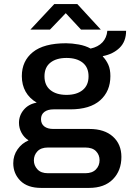

<svg xmlns="http://www.w3.org/2000/svg" viewBox="-20 -733 640 941"><path d="M182 188Q115 188 80 153Q45 118 45 67Q45 29 66 -1Q87 -31 120 -45Q98 -59 85.5 -82Q73 -105 73 -131Q73 -167 96.5 -195Q120 -223 160 -230Q124 -251 105.5 -284Q87 -317 87 -360Q87 -434 141 -477.5Q195 -521 304 -521Q332 -521 365.5 -515Q399 -509 424 -495Q461 -503 482 -525.5Q503 -548 506 -582H598Q598 -530 566.5 -499Q535 -468 484 -458V-456Q501 -438 511 -415.5Q521 -393 521 -360Q521 -286 471 -241.5Q421 -197 324 -197H242Q214 -197 197.5 -184.5Q181 -172 181 -149Q181 -126 197 -113.5Q213 -101 241 -101H418Q492 -101 533.5 -63.5Q575 -26 575 36Q575 103 533.5 145.5Q492 188 416 188ZM215 116H398Q432 116 450 97.5Q468 79 468 52Q468 26 450.5 8Q433 -10 398 -10H215Q181 -10 163.5 8.5Q146 27 146 53Q146 78 163.5 97Q181 116 215 116ZM306 -268Q356 -268 385 -291.5Q414 -315 414 -359Q414 -403 385 -426Q356 -449 306 -449Q256 -449 227 -426Q198 -403 198 -359Q198 -315 227 -291.5Q256 -268 306 -268ZM129 -588 246 -713H359L474 -588H377L285 -687H320L225 -588Z"/></svg>

Font: Chivo Mono Medium
Style: Regular
Weight: 500
Monospace: yes
Designer: Hector Gatti
Foundry: Omnibus-Type
Version: Version 1.008